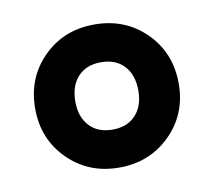

<svg xmlns="http://www.w3.org/2000/svg" viewBox="-51 -747 522 469"><g transform="rotate(-10 210.0 -512.5)"><path d="M32.2 -512.2Q32.2 -588.4 83 -639.2Q133.8 -689.9 210 -689.9Q286.1 -689.9 337.2 -639.2Q388.2 -588.4 388.2 -512.2Q388.2 -436.5 336.9 -385.7Q285.6 -335 210 -335Q134.3 -335 83.3 -385.7Q32.2 -436.5 32.2 -512.2ZM131.8 -512.2Q131.8 -474.1 152.6 -451.7Q173.3 -429.2 210 -429.2Q246.6 -429.2 267.3 -451.7Q288.1 -474.1 288.1 -512.2Q288.1 -551.3 267.3 -573.7Q246.6 -596.2 210 -596.2Q173.3 -596.2 152.6 -573.7Q131.8 -551.3 131.8 -512.2Z"/></g></svg>

Font: TASA Orbiter Deck SemiBold
Style: Regular
Weight: 600
Designer: Weizhong Zhang
Version: Version 1.000;Glyphs 3.1.2 (3151)